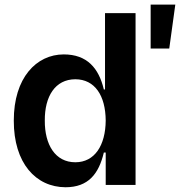

<svg xmlns="http://www.w3.org/2000/svg" viewBox="-20 -783 762 813"><path d="M696.7 -577.4 722.3 -763.5H617.9V-577.4ZM257.8 9.9C353.7 9.6 398.1 -46.2 419.7 -137.1H427.6V0H554V-727.3H424.7V-404.1H419.7C398.4 -494.7 348.4 -552.6 250 -552.6C134.2 -552.6 38 -453.8 38.4 -272C38 -92.3 131.7 9.6 257.8 9.9ZM299 -95.9C213.8 -95.9 169 -170.5 169.7 -272.7C169 -374.3 213.1 -447.1 299 -447.4C381.4 -447.1 426.8 -378.6 427.6 -272.7C426.8 -166.9 380.7 -95.9 299 -95.9Z"/></svg>

Font: Riot Sans 2.0
Style: Bold
Weight: 600
Designer: Rasmus Andersson
Foundry: rsms
Version: Version 3.006;hotconv 1.0.109;makeotfexe 2.5.65596